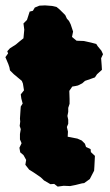

<svg xmlns="http://www.w3.org/2000/svg" viewBox="-22 -669 409 712"><path d="M192 23 179 13 165 14 141 0 134 -7 127 -13 102 -30 86 -40 72 -58 75 -76 65 -94 53 -104 50 -121 58 -138 52 -152V-172L55 -190L51 -202L53 -218L52 -229L54 -260L55 -274L62 -285L57 -304L55 -319L67 -334L63 -359L59 -369L29 -394L15 -408L13 -419L9 -431L-2 -457L8 -471L5 -479L15 -490L37 -504L50 -515L65 -527L68 -559L65 -582L78 -595L88 -626L100 -629L107 -641L124 -648L145 -649L171 -647L188 -643L200 -633L220 -613L226 -600L234 -591L240 -579L249 -552L245 -532L262 -518L289 -517L316 -511L335 -506L340 -498L354 -481L360 -468L353 -453L355 -427L356 -410L338 -394L330 -382L316 -377L293 -369L283 -360L267 -352L258 -350L246 -348L235 -332L236 -302V-284L231 -269V-254L228 -239L231 -225V-210L226 -198L230 -181L229 -162L265 -155L281 -148L293 -136L297 -124L314 -116L315 -105L330 -91L328 -51L327 -36L311 -5L290 10L282 11L258 17L238 21L214 20Z"/></svg>

Font: Winky Rough ExtraBold
Style: Regular
Weight: 800
Designer: Simon Atzbach
Foundry: typofactur
Version: Version 1.206; ttfautohint (v1.8.4.7-5d5b)